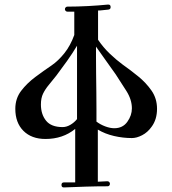

<svg xmlns="http://www.w3.org/2000/svg" viewBox="-20 -597 752 840"><path d="M275 -568Q318 -568 365.5 -570.5Q413 -573 452 -577H454Q464 -577 464 -566Q464 -556 454 -555Q441 -554 430 -552.5Q419 -551 409 -551V-423Q432 -389 461 -361.5Q490 -334 516 -315Q550 -291 584.5 -263Q619 -235 643 -200.5Q667 -166 667 -121Q667 -74 643 -42Q626 -18 602 -5.5Q578 7 557 7Q518 7 479 -2Q440 -11 408 -30V198Q416 198 428 197Q440 196 449 196H450Q455 196 458 199.5Q461 203 461 207Q461 211 458.5 214.5Q456 218 451 218Q404 218 355.5 219.5Q307 221 260 223H259Q249 223 249 212Q249 201 260 201H309V-33Q255 11 179 11Q118 11 82.5 -24.5Q47 -60 47 -121Q47 -166 72.5 -199.5Q98 -233 135 -260.5Q172 -288 206 -311Q235 -331 261.5 -364Q288 -397 305 -444V-546H275Q270 -546 267 -549.5Q264 -553 264 -557Q264 -561 267 -564.5Q270 -568 275 -568ZM254 -41Q271 -41 288 -51Q305 -61 317 -76V-397Q298 -365 273.5 -330.5Q249 -296 227 -267Q209 -244 193.5 -225.5Q178 -207 168.5 -187.5Q159 -168 159 -140Q159 -97 181.5 -69Q204 -41 254 -41ZM486 -272Q468 -298 444 -331Q420 -364 400 -393Q400 -377 400 -345.5Q400 -314 400.5 -274Q401 -234 401.5 -193.5Q402 -153 402 -119Q402 -85 402 -65Q419 -52 440.5 -44Q462 -36 480 -36Q517 -36 537 -64Q557 -92 557 -123Q557 -161 533 -199Q509 -237 486 -272Z"/></svg>

Font: Ponomar
Style: Regular
Weight: 400
Version: Version 1.301; ttfautohint (v1.8.4.7-5d5b)